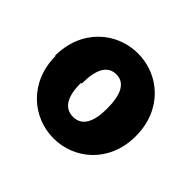

<svg xmlns="http://www.w3.org/2000/svg" viewBox="-113 -972 695 695"><g transform="rotate(45 234.5 -624.0)"><path d="M28 -625C28 -489 127 -407 234 -407C340 -407 439 -488 439 -623C439 -760 340 -841 233 -841C125 -841 26 -759 26 -621ZM166 -621C166 -688 184 -732 231 -732C277 -732 295 -688 295 -620C295 -555 276 -512 229 -512C181 -512 162 -554 162 -618Z"/></g></svg>

Font: GenEiGothic-pro-Heavy
Style: Bold
Weight: 900
Designer: Ryoko NISHIZUKA (kana & ideographs); Paul D. Hunt (Latin, Greek & Cyrillic); Wenlong ZHANG (bopomofo); Sandoll Communica
Foundry: Adobe Systems Incorporated; o_tamon
Version: Version 1.000.140830